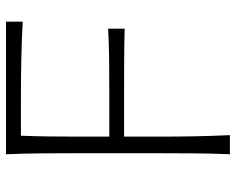

<svg xmlns="http://www.w3.org/2000/svg" viewBox="-92 -680 772 628"><g transform="rotate(-90 294.0 -366.0)"><path d="M103.5 0H166Q163.1 -62 162.1 -119.1Q161.1 -176.3 161.1 -243.7V-346.2H285.6Q356.9 -346.2 409.4 -345.9Q461.9 -345.7 514.2 -344.2V-398.4Q464.8 -395.5 412.1 -395Q359.4 -394.5 286.6 -394.5H161.1V-481Q161.1 -537.1 161.6 -585.7Q162.1 -634.3 164.1 -683.6H278.3Q361.3 -683.6 422.6 -682.1Q483.9 -680.7 537.1 -677.7V-732.4H103.5Q106 -670.4 106.4 -613.3Q106.9 -556.2 106.9 -488.3V-243.7Q106.9 -176.3 106.4 -119.1Q106 -62 103.5 0Z"/></g></svg>

Font: Pinar FD VF
Style: Regular
Weight: 300
Designer: Amin Abedi
Version: Version 2.000